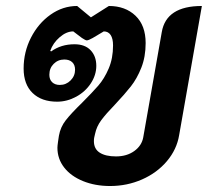

<svg xmlns="http://www.w3.org/2000/svg" viewBox="-20 -613 695 642"><path d="M172 -119Q172 -125 174 -139L177 -159Q182 -188 200 -211Q218 -234 254 -269Q288 -303 308.5 -326.5Q329 -350 343.5 -384Q358 -418 358 -461Q358 -484 350 -496Q342 -508 327 -508L290 -486Q276 -478 270 -478Q266 -478 254 -486L225 -508Q202 -508 179.5 -488.5Q157 -469 148 -443L151 -441Q184 -465 229 -465Q264 -465 283 -445Q302 -425 302 -393Q302 -362 283.5 -334Q265 -306 234.5 -289.5Q204 -273 171 -273Q119 -273 89 -302Q59 -331 59 -384Q59 -439 83.5 -487Q108 -535 149 -564Q190 -593 238 -593L284 -555L344 -593Q399 -593 433 -560.5Q467 -528 467 -469Q467 -423 452.5 -386.5Q438 -350 417.5 -324Q397 -298 365 -264Q334 -232 318.5 -211Q303 -190 298 -166L295 -153Q294 -149 294 -141Q294 -115 313.5 -102.5Q333 -90 368 -90Q404 -90 429 -108Q454 -126 459 -154L521 -506Q536 -593 655 -593L579 -161Q571 -113 538 -74Q505 -35 455 -13Q405 9 348 9Q298 9 257.5 -7.5Q217 -24 194.5 -53Q172 -82 172 -119ZM231 -380Q231 -396 221.5 -405Q212 -414 195 -414Q174 -414 159.5 -399.5Q145 -385 145 -363Q145 -347 154.5 -338Q164 -329 180 -329Q201 -329 216 -344Q231 -359 231 -380Z"/></svg>

Font: K2D
Style: Bold Italic
Weight: 700
Italic angle: -10°
Designer: Katatrad Aksorn Co.,Ltd.
Foundry: Cadson Demak Co.,Ltd.
Version: Version 1.000; ttfautohint (v1.6)